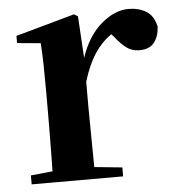

<svg xmlns="http://www.w3.org/2000/svg" viewBox="-45 -594 590 637"><g transform="rotate(-5 250.0 -276.0)"><path d="M106 0H35.2V-29.8L107.9 -37.1Q108.4 -65.9 108.9 -101.6Q109.4 -137.2 109.6 -172.4Q109.9 -207.5 109.9 -234.9V-310.1Q109.9 -360.4 109.1 -393.8Q108.4 -427.2 106 -463.9L27.8 -471.2V-495.1L224.1 -549.8L236.8 -542L245.1 -402.8Q269 -474.1 314.2 -512.9Q359.4 -551.8 405.8 -551.8Q439 -551.8 464.1 -536.9Q489.3 -522 497.1 -484.9Q495.6 -452.6 479.7 -432.4Q463.9 -412.1 430.2 -412.1Q405.3 -412.1 387 -426Q368.7 -439.9 350.1 -463.9L341.8 -473.1Q309.1 -450.7 285.6 -415Q262.2 -379.4 245.1 -323.2V-234.9L247.1 -39.1L339.8 -29.8V0Z"/></g></svg>

Font: Source Han Serif TW
Style: Bold
Weight: 700
Designer: Ryoko NISHIZUKA Ë•øÂ°öÊ∂ºÂ≠ê (kana & ideographs); Frank Grie√ühammer (Latin, Greek & Cyrillic); Wenlong ZHANG Âº†ÊñáÈæô 
Foundry: Adobe
Version: Version 2.003;hotconv 1.1.1;makeotfexe 2.6.0